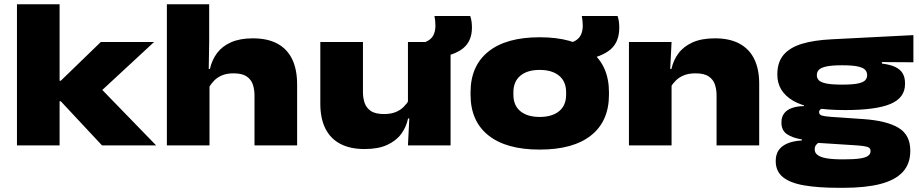

<svg xmlns="http://www.w3.org/2000/svg" viewBox="-20 -677 4278 894"><path d="M455 0 263 -205.5H242.5V-301H263L449.5 -481.5H697.5L440 -243V-275L707 0ZM59 0V-657H257.5V0Z M1165 0V-234Q1165 -259.5 1157.5 -282.8Q1150 -306 1129 -320.8Q1108 -335.5 1067 -335.5Q1036.5 -335.5 1014.8 -326.5Q993 -317.5 978.2 -302.8Q963.5 -288 953 -270.5L919 -356H957.5Q966.5 -397 990.2 -429.2Q1014 -461.5 1055.5 -480Q1097 -498.5 1157.5 -498.5Q1225.5 -498.5 1271.2 -474Q1317 -449.5 1340.2 -401.8Q1363.5 -354 1363.5 -283V0ZM757 0V-657H954V-479.5L951 -300H955.5V0Z M1670 -481.5V-247.5Q1670 -222 1677.5 -198.8Q1685 -175.5 1706 -160.8Q1727 -146 1768 -146Q1800 -146 1822 -155Q1844 -164 1859 -178.8Q1874 -193.5 1884.5 -211L1905 -125.5H1880Q1872 -85.5 1848 -53.2Q1824 -21 1782.2 -2Q1740.5 17 1677.5 17Q1610 17 1564 -7.5Q1518 -32 1494.8 -79Q1471.5 -126 1471.5 -194V-481.5ZM2078 -481.5V0H1879.5L1887.5 -159.5L1879.5 -177V-481.5ZM2006.5 -406 1961 -481.5Q1986.5 -492 1997 -511.2Q2007.5 -530.5 2007.5 -558Q2007.5 -569.5 2006.2 -581Q2005 -592.5 2003 -602.5H2169.5Q2173.5 -591.5 2175.5 -577.5Q2177.5 -563.5 2177.5 -548.5Q2177.5 -486 2136.8 -452.5Q2096 -419 2006.5 -406Z M2492.5 19.5Q2337 19.5 2254 -46.8Q2171 -113 2171 -236V-247.5Q2171 -370 2254 -436.8Q2337 -503.5 2493 -503.5Q2649.5 -503.5 2732.5 -436.8Q2815.5 -370 2815.5 -247.5V-236Q2815.5 -113 2732.5 -46.8Q2649.5 19.5 2492.5 19.5ZM2493 -132.5Q2550.5 -132.5 2583.2 -159.2Q2616 -186 2616 -236V-247.5Q2616 -297.5 2583.2 -324.5Q2550.5 -351.5 2492.5 -351.5Q2435.5 -351.5 2403 -324.5Q2370.5 -297.5 2370.5 -247.5V-236Q2370.5 -186 2403 -159.2Q2435.5 -132.5 2493 -132.5ZM2696.5 -396.5 2647 -481.5Q2672.5 -492 2683 -511.2Q2693.5 -530.5 2693.5 -558Q2693.5 -569.5 2692.2 -581Q2691 -592.5 2689 -602.5H2855.5Q2859.5 -591.5 2861.5 -577.5Q2863.5 -563.5 2863.5 -548.5Q2863.5 -482 2823.2 -447.2Q2783 -412.5 2696.5 -396.5Z M3316.5 0V-234Q3316.5 -259.5 3309 -282.8Q3301.5 -306 3280.5 -320.8Q3259.5 -335.5 3218.5 -335.5Q3187 -335.5 3164.8 -326.5Q3142.5 -317.5 3127.5 -302.8Q3112.5 -288 3102 -270.5L3081.5 -356H3106.5Q3115 -396 3138.8 -428.2Q3162.5 -460.5 3204.5 -479.5Q3246.5 -498.5 3309 -498.5Q3377 -498.5 3422.8 -474Q3468.5 -449.5 3491.8 -402.5Q3515 -355.5 3515 -287.5V0ZM2908.5 0V-481.5H3107L3099 -322L3107 -304.5V0Z M3914.5 -164.5Q3746 -164.5 3672.8 -208Q3599.5 -251.5 3599.5 -328.5V-331Q3599.5 -387 3628.2 -421.2Q3657 -455.5 3713.2 -472.8Q3769.5 -490 3852 -494L4233 -513.5V-387L4086.5 -388V-381Q4124 -376.5 4147.8 -365.5Q4171.5 -354.5 4182.8 -335.8Q4194 -317 4194 -290V-285.5Q4194 -221.5 4126.2 -193Q4058.5 -164.5 3914.5 -164.5ZM3902.5 65H3910.5Q3956.5 65 3983.5 61Q4010.5 57 4022 48.5Q4033.5 40 4033.5 27V25.5Q4033.5 11 4017.2 6.5Q4001 2 3970.5 0L3761 -13.5L3813 -20Q3802 -18 3793 -13.2Q3784 -8.5 3778.8 -0.8Q3773.5 7 3773.5 18.5V19.5Q3773.5 34 3786.2 44.2Q3799 54.5 3827.2 59.8Q3855.5 65 3902.5 65ZM3886 197.5Q3790 197.5 3724.5 186.2Q3659 175 3625.5 147.8Q3592 120.5 3592 73.5V71.5Q3592 43.5 3605 23.5Q3618 3.5 3645 -8.5Q3672 -20.5 3713.5 -23V-28Q3671 -34.5 3644.8 -52Q3618.5 -69.5 3618.5 -106V-107Q3618.5 -132 3630.8 -148.5Q3643 -165 3666.5 -173.8Q3690 -182.5 3723.5 -183V-204.5L3877 -172L3823.5 -172.5Q3808 -172.5 3801 -168Q3794 -163.5 3794 -155.5V-154.5Q3794 -143 3807 -139Q3820 -135 3848 -133L4000 -122.5Q4108.5 -115 4163.5 -82Q4218.5 -49 4218.5 24V26Q4218.5 86.5 4182.8 124.5Q4147 162.5 4077.8 180Q4008.5 197.5 3908.5 197.5ZM3901 -283Q3951 -283 3975.8 -288.5Q4000.5 -294 4009 -303.8Q4017.5 -313.5 4017.5 -325.5V-328.5Q4017.5 -341 4009.2 -351Q4001 -361 3976.5 -367Q3952 -373 3903 -373H3899.5Q3850.5 -373 3825.5 -367Q3800.5 -361 3792 -351Q3783.5 -341 3783.5 -328.5V-325.5Q3783.5 -313.5 3792.2 -303.8Q3801 -294 3826.2 -288.5Q3851.5 -283 3901 -283Z"/></svg>

Font: Anek Latin Expanded ExtraBold
Style: Regular
Weight: 800
Width: 7
Designer: Yesha Goshar
Foundry: Ek Type
Version: Version 1.003